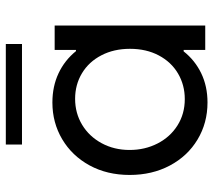

<svg xmlns="http://www.w3.org/2000/svg" viewBox="-56 -670 733 660"><g transform="rotate(-90 310.0 -339.5)"><path d="M468.8 -74.2H463.9Q433.1 -35.2 388.4 -13.7Q343.8 7.8 288.1 7.8Q217.8 7.8 160.9 -26.4Q104 -60.5 71.5 -121.6Q39.1 -182.6 39.1 -259.8Q39.1 -337.4 72 -397.7Q105 -458 161.9 -491.7Q218.8 -525.4 288.1 -525.4Q343.3 -525.4 388.2 -504.4Q433.1 -483.4 464.8 -444.3H468.8V-517.6H552.7V0H468.8ZM472.7 -258.8Q472.7 -314 450.4 -356.9Q428.2 -399.9 388.9 -423.6Q349.6 -447.3 300.8 -447.3Q251.5 -447.3 211.4 -423.1Q171.4 -398.9 148.2 -356Q125 -313 125 -259.8Q125 -207.5 147.2 -164.1Q169.4 -120.6 209.2 -95.5Q249 -70.3 299.8 -70.3Q348.1 -70.3 387.7 -93.5Q427.2 -116.7 450 -159.7Q472.7 -202.6 472.7 -258.8ZM143.6 -685.5H489.3V-629.9H143.6Z"/></g></svg>

Font: Reddit Sans Chocolate
Style: Regular
Weight: 400
Designer: Stephen Hutchings
Foundry: Reddit
Version: Version 1.013